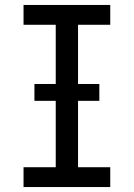

<svg xmlns="http://www.w3.org/2000/svg" viewBox="-20 -755 540 775"><path d="M75 0V-80H205V-655H75V-735H425V-655H295V-80H425V0ZM119 -348V-416H381V-348Z"/></svg>

Font: Iosevka Curly Medium
Style: Regular
Weight: 500
Monospace: yes
Designer: Belleve Invis
Foundry: Belleve Invis
Version: Version 22.1.2; ttfautohint (v1.8.4)